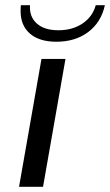

<svg xmlns="http://www.w3.org/2000/svg" viewBox="-20 -716 422 736"><path d="M139 -490H231L145 0H53ZM59 -673Q59 -688 60 -696H95Q92 -652 121 -626Q150 -600 204 -600Q258 -600 296.5 -626Q335 -652 347 -696H382Q368 -631 318.5 -593.5Q269 -556 196 -556Q131 -556 95 -587Q59 -618 59 -673Z"/></svg>

Font: Fahkwang
Style: Italic
Weight: 400
Italic angle: -10°
Version: Version 1.000; ttfautohint (v1.6)